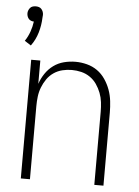

<svg xmlns="http://www.w3.org/2000/svg" viewBox="-54 -796 607 838"><g transform="rotate(5 250.0 -377.0)"><path d="M62 -582 34 -600Q47 -619 55 -641.5Q63 -664 66 -687Q60 -687 53.5 -689.5Q47 -692 43 -697Q39 -702 37 -708Q35 -714 35 -721Q35 -727 37.5 -733.5Q40 -740 44.5 -745Q49 -750 55.5 -752Q62 -754 69 -754Q76 -754 82.5 -752Q89 -750 93.5 -745Q98 -740 100.5 -733.5Q103 -727 103 -720V-719L102 -707Q101 -674 91.5 -641.5Q82 -609 62 -582ZM69 0V-520H109V-418Q117 -442 131.5 -463.5Q146 -485 166.5 -500Q187 -515 212 -521.5Q237 -528 263 -528Q288 -528 313 -521.5Q338 -515 358.5 -500.5Q379 -486 393.5 -464.5Q408 -443 416.5 -419.5Q425 -396 428 -370.5Q431 -345 431 -320V0H391V-320Q391 -341 388.5 -362Q386 -383 378.5 -402.5Q371 -422 359 -439.5Q347 -457 329.5 -469Q312 -481 291.5 -486Q271 -491 250 -491Q229 -491 208.5 -486Q188 -481 170.5 -469Q153 -457 141 -439.5Q129 -422 121.5 -402.5Q114 -383 111.5 -362Q109 -341 109 -320V0Z"/></g></svg>

Font: Zed Sans Extralight
Style: Regular
Weight: 200
Designer: Belleve Invis
Foundry: Belleve Invis
Version: Version 1.0.0; ttfautohint (v1.8.4)